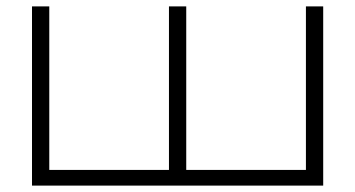

<svg xmlns="http://www.w3.org/2000/svg" viewBox="-20 -580 1110 600"><path d="M80 0V-560H134V-49H508V-560H562V-49H936V-560H990V0Z"/></svg>

Font: Bounded
Style: Regular
Weight: 200
Designer: Vlad Churkin
Version: Version 1.0